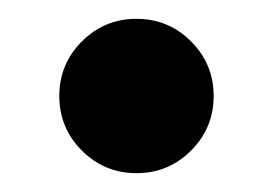

<svg xmlns="http://www.w3.org/2000/svg" viewBox="-20 -170 290 204"><path d="M183 -10Q159 14 125 14Q91 14 67 -10Q43 -34 43 -68Q43 -102 67 -126Q91 -150 125 -150Q159 -150 183 -126Q207 -102 207 -68Q207 -34 183 -10Z"/></svg>

Font: Libra Serif Modern
Style: Bold
Weight: 700
Designer: Stefan Peev, Context Ltd
Foundry: Ascender Corporation
Version: Version 1.000